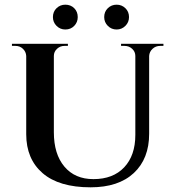

<svg xmlns="http://www.w3.org/2000/svg" viewBox="-20 -787 743 820"><path d="M210 -600V-222Q210 -129 255 -75.5Q300 -22 379 -22Q463 -22 510.5 -72.5Q558 -123 558 -211V-600H617V-216Q617 -109 551.5 -48Q486 13 367 13Q232 13 162 -47.5Q92 -108 92 -214V-600ZM94 -600V-548H92Q91 -566 78 -578.5Q65 -591 46 -591Q46 -591 38.5 -591Q31 -591 31 -591V-600ZM270 -600V-591Q270 -591 262.5 -591Q255 -591 255 -591Q237 -591 223.5 -578.5Q210 -566 210 -548H208V-600ZM560 -600V-548H558Q558 -566 544.5 -578.5Q531 -591 512 -591Q512 -591 504.5 -591Q497 -591 497 -591V-600ZM678 -600V-591Q678 -591 671 -591Q664 -591 664 -591Q645 -591 631.5 -578.5Q618 -566 617 -548H615V-600ZM259 -661Q237 -661 221.5 -676.5Q206 -692 206 -714Q206 -737 221.5 -752Q237 -767 259 -767Q282 -767 297 -752Q312 -737 312 -714Q312 -692 297 -676.5Q282 -661 259 -661ZM478 -661Q456 -661 440.5 -676.5Q425 -692 425 -714Q425 -737 440.5 -752Q456 -767 478 -767Q500 -767 515.5 -752Q531 -737 531 -714Q531 -692 515.5 -676.5Q500 -661 478 -661Z"/></svg>

Font: Cinzel SemiBold
Style: Regular
Weight: 600
Designer: Natanael Gama
Version: Version 2.000